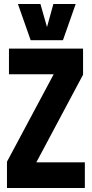

<svg xmlns="http://www.w3.org/2000/svg" viewBox="-20 -944 460 964"><path d="M15 0V-132L249 -570V-571H25V-700H397V-569L163 -130V-129H406V0ZM360 -924 296 -742H134L70 -924H183L216 -808L248 -924Z"/></svg>

Font: Georama Condensed
Style: Bold
Weight: 700
Width: 3
Designer: Jean-Baptiste Levee
Foundry: Production Type
Version: Version 1.000